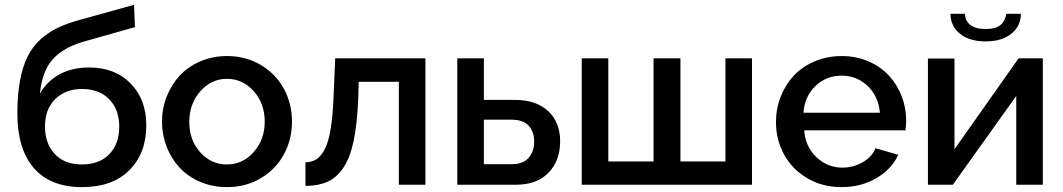

<svg xmlns="http://www.w3.org/2000/svg" viewBox="-20 -764 4397 794"><path d="M318.8 9.8Q188.5 9.8 120.1 -68.8Q51.8 -147.5 51.8 -294.9Q51.8 -371.1 62.5 -429.2Q73.2 -487.3 93.3 -528.6Q113.3 -569.8 146.2 -599.9Q179.2 -629.9 218.3 -648.7Q257.3 -667.5 311 -682.1L534.2 -744.1L538.1 -651.9L318.8 -589.8Q237.3 -564.5 195.6 -515.9Q153.8 -467.3 145 -376Q173.3 -427.7 225.6 -456.3Q277.8 -484.9 348.1 -484.9Q456.1 -484.9 520.5 -418.5Q585 -352.1 585 -246.1Q585 -130.4 515.1 -60.3Q445.3 9.8 318.8 9.8ZM473.1 -241.2Q473.1 -310.5 431.9 -353.3Q390.6 -396 318.8 -396Q251.5 -396 208.7 -354.5Q166 -313 166 -241.2Q166 -170.9 206.3 -127.4Q246.6 -84 318.8 -84Q391.1 -84 432.1 -126.5Q473.1 -168.9 473.1 -241.2Z M918.5 -532.2Q997.6 -532.2 1059.8 -494.6Q1122.1 -457 1154.8 -395.5Q1187.5 -334 1187.5 -261.2Q1187.5 -188.5 1154.8 -127Q1122.1 -65.4 1059.8 -27.8Q997.6 9.8 918.5 9.8Q858.4 9.8 807.4 -12.2Q756.3 -34.2 722.2 -71.3Q688 -108.4 668.9 -157.7Q649.9 -207 649.9 -261.2Q649.9 -315.4 669.4 -364.7Q689 -414.1 723.1 -451.2Q757.3 -488.3 808.3 -510.3Q859.4 -532.2 918.5 -532.2ZM918.5 -438Q853.5 -438 808.1 -386.2Q762.7 -334.5 762.7 -259.8Q762.7 -184.6 807.9 -134.3Q853 -84 918.5 -84Q983.9 -84 1029.3 -135.3Q1074.7 -186.5 1074.7 -261.2Q1074.7 -335.9 1029.3 -387Q983.9 -438 918.5 -438Z M1243.2 4.9V-92.8Q1269.5 -93.3 1288.3 -105.2Q1307.1 -117.2 1322.8 -146.7Q1338.4 -176.3 1347.4 -230.5Q1356.4 -284.7 1359.4 -365.2L1366.2 -522.9H1739.3V0H1629.4V-425.8H1463.4L1461.4 -355Q1457 -250.5 1442.4 -180.9Q1427.7 -111.3 1399.9 -70.3Q1372.1 -29.3 1334.7 -12.5Q1297.4 4.4 1243.2 4.9Z M1871.1 0V-522.9H1981V-351.1H2106Q2197.3 -351.1 2246.8 -304.7Q2296.4 -258.3 2296.4 -180.2Q2296.4 -99.6 2248.5 -49.8Q2200.7 0 2113.3 0ZM1981 -85H2096.2Q2142.6 -85 2165.8 -111.1Q2189 -137.2 2189 -178.2Q2189 -218.8 2166.5 -243.9Q2144 -269 2095.2 -269H1981Z M2385.7 0V-522.9H2495.6V-96.2H2682.6V-522.9H2793.9V-96.2H2980V-522.9H3089.8V0Z M3460 9.8Q3380.4 9.8 3317.9 -27.3Q3255.4 -64.5 3222.2 -125.5Q3189 -186.5 3189 -259.8Q3189 -314.9 3208.7 -364.7Q3228.5 -414.6 3263.2 -451.7Q3297.9 -488.8 3349.4 -510.5Q3400.9 -532.2 3460.9 -532.2Q3521 -532.2 3571.5 -510.3Q3622.1 -488.3 3656 -451.4Q3689.9 -414.6 3708.7 -366.2Q3727.5 -317.9 3727.5 -265.1Q3727.5 -251.5 3724.6 -225.1H3305.7Q3310.5 -157.2 3356.2 -114Q3401.9 -70.8 3463.9 -70.8Q3508.8 -70.8 3547.4 -93Q3585.9 -115.2 3600.6 -150.9L3694.8 -124Q3667 -64 3604 -27.1Q3541 9.8 3460 9.8ZM3302.7 -297.9H3618.7Q3612.8 -365.7 3568.1 -408.4Q3523.4 -451.2 3460 -451.2Q3397 -451.2 3352.1 -408Q3307.1 -364.7 3302.7 -297.9Z M4055.7 -592.8Q3988.3 -592.8 3949.5 -624.8Q3910.6 -656.7 3910.6 -707H3970.7Q3970.7 -679.2 3991.9 -661.6Q4013.2 -644 4055.7 -644Q4097.7 -644 4117.2 -660.4Q4136.7 -676.8 4141.6 -707H4201.7Q4201.7 -656.7 4162.6 -624.8Q4123.5 -592.8 4055.7 -592.8ZM3817.4 0V-522H3927.2V-147L4192.4 -522.9H4292.5V0H4182.6V-367.2L3920.4 0Z"/></svg>

Font: Rawline SemiBold
Style: Regular
Weight: 600
Designer: Matt McInerney, Pablo Impallari, Rodrigo Fuenzalida
Foundry: Matt McInerney, Pablo Impallari, Rodrigo Fuenzalida
Version: Version 4.020;PS 004.020;hotconv 1.0.88;makeotf.lib2.5.64775